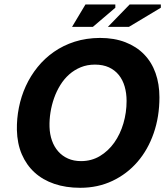

<svg xmlns="http://www.w3.org/2000/svg" viewBox="-20 -849 762 882"><path d="M57.6 -252Q56.6 -303.7 66.9 -355.2Q77.1 -406.7 98.6 -453.6Q120.1 -500.5 152.6 -540.8Q185.1 -581.1 227.8 -610.8Q270.5 -640.6 323.2 -657.5Q376 -674.3 439 -674.8Q504.9 -674.8 555.9 -655Q606.9 -635.3 641.8 -599.4Q676.8 -563.5 694.6 -513.2Q712.4 -462.9 712.4 -401.9Q712.4 -313 686 -237.1Q659.7 -161.1 611.6 -105.5Q563.5 -49.8 496.6 -18.1Q429.7 13.7 348.6 13.7Q282.7 13.7 229.5 -4.4Q176.3 -22.5 138.7 -56.9Q101.1 -91.3 80.1 -140.4Q59.1 -189.5 57.6 -252ZM416 -552.2Q380.4 -552.2 350.8 -540Q321.3 -527.8 297.9 -507.1Q274.4 -486.3 257.1 -458.3Q239.7 -430.2 228.5 -398.4Q217.3 -366.7 211.9 -332.8Q206.5 -298.8 207.5 -266.1Q208.5 -231.9 218.8 -203.1Q229 -174.3 247.6 -153.3Q266.1 -132.3 292.5 -120.6Q318.8 -108.9 352.1 -108.9Q400.4 -108.9 439 -132.1Q477.5 -155.3 504.9 -193.8Q532.2 -232.4 546.9 -282.2Q561.5 -332 561.5 -385.3Q561.5 -420.9 552.7 -451.4Q543.9 -481.9 525.9 -504.4Q507.8 -526.9 480.5 -539.6Q453.1 -552.2 416 -552.2ZM372.6 -828.6H509.8V-813.5L406.7 -725.6H311ZM575.7 -828.6H718.8V-813.5L572.3 -725.6H475.6Z"/></svg>

Font: PT Astra Sans
Style: Bold Italic
Weight: 700
Italic angle: -16°
Designer: A.Korolkova, I. Chaeva
Foundry: ParaType Ltd
Version: Version 1.002W